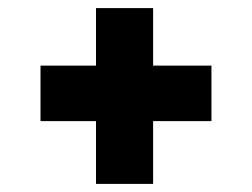

<svg xmlns="http://www.w3.org/2000/svg" viewBox="-20 -538 622 474"><path d="M217 -84V-239H80V-376H217V-518H358V-376H502V-239H358V-84Z"/></svg>

Font: Literata 12pt ExtraBold
Style: Regular
Weight: 800
Designer: Latin by Veronika Burian and Jose Scaglione. Greek by Irene Vlachou. Cyrillic by Vera Evstafieva.
Foundry: TypeTogether
Version: Version 3.002